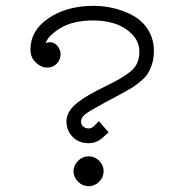

<svg xmlns="http://www.w3.org/2000/svg" viewBox="-20 -623 640 656"><path d="M505.9 -445.8Q505.4 -421.9 498.8 -402.1Q492.2 -382.3 482.9 -368.9Q473.6 -355.5 456.5 -341.8Q439.5 -328.1 426.5 -320.6Q413.6 -313 391.1 -300.8L338.9 -272.9Q285.6 -244.1 271.2 -232.7Q256.8 -221.2 256.8 -208Q256.8 -196.3 264.9 -190.2Q272.9 -184.1 283.2 -184.1Q288.1 -184.1 293 -186.5Q297.9 -189 300.8 -191.7Q303.7 -194.3 309.1 -200.2Q314.5 -206.1 317.9 -209L351.1 -170.9Q333.5 -154.8 326.4 -148.9Q319.3 -143.1 308.3 -138.4Q297.4 -133.8 283.2 -133.8Q248 -133.8 227.5 -156Q207 -178.2 207 -208Q207 -235.8 231.2 -260.3Q255.4 -284.7 312 -314L365.2 -340.8Q414.6 -365.7 435.3 -387.7Q456.1 -409.7 456.1 -445.8Q456.1 -481 430.9 -506.3Q405.8 -531.7 371.3 -542.5Q336.9 -553.2 299.8 -553.2Q229.5 -553.2 186.3 -526.9Q143.1 -500.5 136.2 -475.1Q142.6 -479 149.9 -479Q165.5 -479 176.3 -466.1Q187 -453.1 187 -438Q187 -418.5 173.8 -405.3Q160.6 -392.1 141.1 -392.1Q120.6 -392.1 102.3 -409.4Q84 -426.8 84 -453.1Q84 -519 146.2 -561Q208.5 -603 299.8 -603Q336.9 -603 371.8 -594.2Q406.7 -585.4 437.7 -567.9Q468.8 -550.3 487.5 -518.6Q506.3 -486.8 505.9 -445.8ZM283.2 13.2Q262.2 13.2 246.6 -2.4Q231 -18.1 231 -38.1Q231 -58.1 246.6 -73.5Q262.2 -88.9 283.2 -88.9Q303.7 -88.9 318.8 -73.7Q334 -58.6 334 -38.1Q334 -17.6 318.8 -2.2Q303.7 13.2 283.2 13.2Z"/></svg>

Font: Compagnon Roman
Style: Regular
Weight: 400
Designer: Juliette Duhe, Lea Pradine
Foundry: Velvetyne Type Foundry
Version: Version 1.000;PS 001.000;hotconv 1.0.88;makeotf.lib2.5.64775